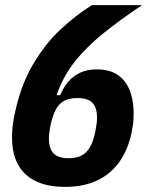

<svg xmlns="http://www.w3.org/2000/svg" viewBox="-20 -718 580 750"><path d="M233 12Q133 12 80 -37Q27 -86 27 -180Q27 -202 29 -221Q31 -240 34 -256Q57 -377 106 -461.5Q155 -546 216.5 -603Q278 -660 339 -698H535Q451 -642 384.5 -588.5Q318 -535 272 -477Q226 -419 201 -346H215Q227 -375 245.5 -397.5Q264 -420 292 -433.5Q320 -447 359 -447Q430 -447 466 -401.5Q502 -356 502 -273Q502 -249 499.5 -232Q497 -215 494 -200Q481 -136 448 -88Q415 -40 361.5 -14Q308 12 233 12ZM248 -100Q279 -100 299.5 -111Q320 -122 333 -146Q346 -170 353 -208Q356 -224 357.5 -235.5Q359 -247 359 -259Q359 -297 341.5 -316Q324 -335 282 -335Q251 -335 230.5 -324Q210 -313 197.5 -289Q185 -265 177 -227Q174 -211 172.5 -199.5Q171 -188 171 -176Q171 -139 188.5 -119.5Q206 -100 248 -100Z"/></svg>

Font: IBM Plex Sans Condensed
Style: Bold Italic
Weight: 700
Width: 3
Italic angle: -11.31°
Designer: Mike Abbink, Paul van der Laan, Pieter van Rosmalen
Foundry: Bold Monday
Version: Version 3.201